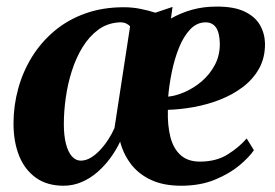

<svg xmlns="http://www.w3.org/2000/svg" viewBox="-20 -567 854 597"><path d="M516.5 -545.5 511.5 -509.5Q543.5 -527.5 578.2 -537Q613 -546.5 652 -546.5Q706.5 -547 739.5 -531.5Q772.5 -516 787.8 -490Q803 -464 804 -432.5Q804.5 -388 785.8 -354.2Q767 -320.5 735.2 -296.5Q703.5 -272.5 663.8 -257Q624 -241.5 582 -234Q540 -226.5 502 -225.5Q500.5 -177.5 509.8 -141.2Q519 -105 541.5 -84.8Q564 -64.5 601.5 -64.5Q652.5 -64.5 688.2 -87Q724 -109.5 747 -136.5L769.5 -100Q755.5 -79 725 -53.2Q694.5 -27.5 648.8 -8.5Q603 10.5 543.5 10.5Q488.5 10.5 449.8 -7.5Q411 -25.5 387.2 -56.8Q363.5 -88 353.5 -126.5Q341 -100 323 -75.5Q305 -51 282.5 -31.5Q260 -12 233.5 -0.8Q207 10.5 177.5 10.5Q126.5 10.5 91.8 -14.2Q57 -39 39.5 -82.5Q22 -126 22 -183Q22 -238 36.5 -291Q51 -344 79.2 -389.8Q107.5 -435.5 149 -470.5Q190.5 -505.5 244.8 -525Q299 -544.5 365 -544.5Q391.5 -544.5 416.5 -539.5Q441.5 -534.5 463 -527.5ZM336 -169 384.5 -485Q380.5 -490 372.2 -494Q364 -498 351.5 -497.5Q314 -495.5 285.8 -474.8Q257.5 -454 237 -420.8Q216.5 -387.5 203.5 -346.8Q190.5 -306 184.5 -263.2Q178.5 -220.5 178.5 -181Q178.5 -145.5 185 -120Q191.5 -94.5 203.5 -81Q215.5 -67.5 231 -67.5Q246.5 -67.5 261.5 -76.2Q276.5 -85 290.5 -99.8Q304.5 -114.5 316.2 -132.5Q328 -150.5 336 -169ZM619.5 -497.5Q592 -497.5 571.2 -475.5Q550.5 -453.5 536.5 -418.5Q522.5 -383.5 514.2 -343.2Q506 -303 503 -266.5Q527.5 -269 555.8 -281.5Q584 -294 608.5 -315.2Q633 -336.5 648.5 -366Q664 -395.5 663.5 -432.5Q662.5 -466.5 651.2 -482Q640 -497.5 619.5 -497.5Z"/></svg>

Font: Merriweather 72pt ExtraBold
Style: Italic
Weight: 800
Italic angle: -7.8°
Version: Version 2.101